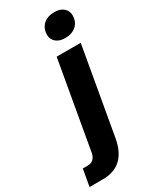

<svg xmlns="http://www.w3.org/2000/svg" viewBox="-347 -798 860 1057"><g transform="rotate(-30 83.0 -269.5)"><path d="M-113 196 -94 89H-63Q-17 89 -8 36L89 -516H242L145 36Q116 196 -28 196ZM181 -581Q145 -581 124 -599.5Q103 -618 103 -646Q103 -686 129 -710.5Q155 -735 201 -735Q237 -735 258 -716.5Q279 -698 279 -670Q279 -630 253 -605.5Q227 -581 181 -581Z"/></g></svg>

Font: Creato Display ExtraBold
Style: Italic
Weight: 800
Italic angle: -10°
Version: Version 1.000